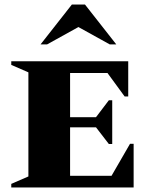

<svg xmlns="http://www.w3.org/2000/svg" viewBox="-20 -832 653 852"><path d="M30 0V-16L106 -49V-511L30 -544V-560H549V-404H533L457 -508H291V-312H406L463 -387H478V-193H463L406 -267H291V-52H475L557 -194H573V0ZM160 -635 299 -812H357L496 -635H467L328 -712L189 -635Z"/></svg>

Font: Spectral SC ExtraBold
Style: Regular
Weight: 800
Designer: Jean-Baptiste Levee
Foundry: Production Type
Version: Version 2.001